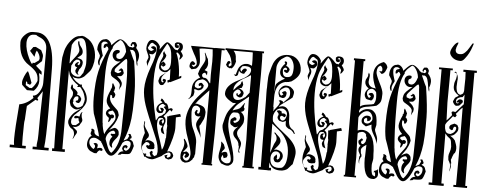

<svg xmlns="http://www.w3.org/2000/svg" viewBox="-55 -1019 2966 1169"><g transform="rotate(5 1428.5 -435.0)"><path d="M46 -643Q46 -666 69 -688.5Q92 -711 115 -711H139Q190 -711 219 -660Q250 -604 251 -496Q253 -334 253 -245Q253 -64 246 -21Q246 -18 247 -16H274V0H176V-16H200Q198 -27 200 -39Q204 -59 204 -93Q204 -214 208 -357L178 -312Q182 -308 184 -303.5Q186 -299 179 -297L168 -301L119 -259Q119 -258 116.5 -221Q114 -184 114 -176Q111 -161 111 -145Q110 -113 110 -72Q110 -36 111 -16H134V0H36V-16H62Q59 -30 59 -54Q59 -113 72 -265Q117 -273 155 -311L151 -320L150 -325Q172 -325 189 -352.5Q206 -380 206 -407V-615Q206 -666 157 -684Q143 -690 138 -695H128H125Q104 -695 93.5 -680Q83 -665 83 -642Q83 -600 108 -548Q119 -526 124 -520Q128 -516 129.5 -517Q131 -518 130 -524H143L168 -542L171 -552Q171 -576 150 -600Q144 -591 142 -578L139 -561L109 -595L127 -620L142 -622L176 -605Q177 -602 181 -595Q185 -588 187.5 -581.5Q190 -575 190 -570V-566L187 -539L153 -508L190 -475L192 -456L175 -465Q181 -441 181 -415Q181 -383 153 -355H111L79 -385Q77 -393 77 -399V-401Q77 -413 86.5 -436.5Q96 -460 107 -471Q114 -460 123 -434Q132 -408 135 -401L127 -389L108 -396Q110 -398 109 -401.5Q108 -405 106 -406.5Q104 -408 101 -406V-385L125 -370H139Q157 -387 170 -416V-423Q169 -453 154 -471Q139 -489 110 -508Q46 -548 46 -643Z M463 -201Q463 -192 451 -176Q451 -171 441 -164.5Q431 -158 426 -158Q422 -158 419 -157Q418 -158 414 -158Q410 -158 409 -157Q413 -153 428 -141Q437 -135 437 -126Q437 -120 426 -104Q424 -102 421 -94Q418 -86 413 -83Q420 -104 420 -108Q420 -136 403 -145Q394 -149 386 -161.5Q378 -174 378 -186V-192Q382 -209 393 -224Q404 -239 413 -246Q422 -253 440 -266Q447 -270 449 -276L441 -270Q440 -269 439 -268H438L421 -264Q404 -264 386 -282Q384 -284 380.5 -295Q377 -306 377 -310Q377 -320 387 -336Q392 -344 392 -353V-364Q392 -369 385.5 -377Q379 -385 378 -386Q378 -390 375 -390Q378 -413 382 -413Q384 -414 386 -411Q387 -410 387 -408L389 -396Q390 -391 402 -386Q420 -372 420 -363L416 -355Q438 -350 442 -336L444 -334L445 -330Q445 -322 440 -313Q435 -304 429 -304Q419 -304 413 -310V-313Q413 -317 414 -318H418L420 -316Q428 -324 428 -330Q428 -344 422 -344Q408 -344 404 -336Q397 -325 397 -320Q397 -317 399 -311Q392 -304 402 -293Q402 -289 411.5 -282.5Q421 -276 427 -276Q435 -276 446.5 -282.5Q458 -289 459 -296Q467 -318 467 -331Q458 -374 442 -390L440 -394Q437 -398 434 -400.5Q431 -403 430 -403L420 -401Q414 -401 414 -404Q414 -405 420 -411Q382 -436 364 -468Q362 -471 359 -483.5Q356 -496 355 -497L357 -16H373V0H295V-16H307Q305 -82 305 -159V-314Q305 -539 308 -572Q310 -581 312.5 -594.5Q315 -608 316.5 -614Q318 -620 321.5 -629.5Q325 -639 331 -650Q367 -711 405 -711Q407 -711 413 -713H416Q417 -713 417 -714H419V-713Q421 -712 426 -712Q431 -712 444 -704Q473 -690 489.5 -658.5Q506 -627 506 -587Q506 -563 498.5 -537Q491 -511 480 -500Q470 -488 462.5 -480.5Q455 -473 451 -468Q431 -453 414 -453L393 -455Q392 -456 388.5 -458Q385 -460 383 -461L381 -460Q381 -458 384 -458Q384 -455 388 -450Q392 -445 397.5 -440Q403 -435 404 -434Q429 -417 431 -417L437 -418H440Q443 -417 442 -412.5Q441 -408 442 -407Q479 -366 479 -326Q479 -295 440 -256Q436 -251 431 -248Q429 -245 421.5 -238.5Q414 -232 412 -230Q400 -215 400 -210Q395 -205 395 -189Q395 -181 399 -174.5Q403 -168 408 -168Q425 -168 426 -169L436 -177Q447 -185 446 -189Q445 -191 444 -193Q440 -197 440 -204Q440 -212 436.5 -212.5Q433 -213 426.5 -211Q420 -209 416 -210Q412 -211 412 -215Q412 -226 427 -226L441 -223H444Q448 -246 457 -251H460Q456 -244 456 -240Q456 -225 458 -219Q463 -207 463 -201ZM399 -577Q400 -577 405 -576Q410 -575 411 -574.5Q412 -574 416 -573Q420 -572 421 -571.5Q422 -571 425 -569.5Q428 -568 429 -566.5Q430 -565 431.5 -562.5Q433 -560 434 -557Q435 -554 435 -551Q435 -527 417 -509L409 -486L416 -477L413 -476L406 -478L396 -489L394 -500L398 -510Q400 -516 404 -520L394 -523L388 -531Q388 -538 394.5 -545Q401 -552 408 -553L412 -549L405 -542L404 -538L411 -534H414L420 -548Q419 -567 404 -567L394 -566Q379 -554 378 -550Q375 -539 367 -528V-500Q367 -484 381.5 -473.5Q396 -463 412 -463Q425 -463 428 -468Q436 -478 438 -483L443 -488Q456 -530 456 -548Q456 -602 447 -650.5Q438 -699 415 -699Q381 -699 359 -653Q359 -646 357 -619.5Q355 -593 355 -579V-541L358 -542Q361 -550 384.5 -578.5Q408 -607 408 -622Q408 -632 402 -647Q396 -662 396 -671L397 -678L398 -680L404 -677V-674Q404 -661 416.5 -645.5Q429 -630 429 -615Q429 -602 420 -594Q406 -584 399 -577Z M735 -690Q730 -690 725.5 -688Q721 -686 726 -681L722 -678Q716 -678 716 -687L724 -702Q738 -704 739 -704Q748 -704 755 -685L751 -669Q773 -644 773 -622Q773 -602 765 -584Q769 -574 767 -559Q761 -569 758 -592.5Q755 -616 749.5 -633.5Q744 -651 730 -655L725 -654L716 -655L715 -654Q742 -592 746 -587Q765 -463 765 -402V-344Q765 -288 760 -239Q751 -162 724 -102L725 -101L746 -112L756 -131L749 -142L756 -144H762L771 -127L770 -119L760 -113L761 -111Q767 -108 771.5 -105.5Q776 -103 778.5 -99.5Q781 -96 782 -93.5Q783 -91 785 -84Q787 -77 789 -73Q778 -32 769 -25Q761 -19 732 -19H719L714 -14L696 -11Q702 -24 708.5 -29Q715 -34 730 -36L724 -40L719 -52L723 -65Q727 -67 728 -71L742 -75L753 -65L745 -54L739 -56L738 -64L730 -52L731 -46L743 -39Q769 -51 769 -82Q769 -101 745 -101Q733 -101 718 -86Q696 -31 675 -12Q665 -2 653 -2Q636 -2 617 -31Q612 -39 603.5 -55Q595 -71 593 -74L590 -76L589 -82Q560 -102 547 -102Q517 -102 517 -75Q517 -62 526 -50Q535 -38 546 -33Q554 -41 554 -50Q554 -58 543 -67L552 -71Q570 -71 570 -56Q570 -53 568.5 -47Q567 -41 567 -39L575 -42L585 -44L596 -42L602 -33L597 -25Q595 -30 592 -25L587 -29Q577 -29 566 -9H552Q536 -15 527.5 -19.5Q519 -24 511.5 -35Q504 -46 504 -61Q504 -85 517 -104L528 -113Q520 -121 520 -128L525 -146L521 -154L529 -156L539 -151L543 -143L542 -141Q542 -118 574 -112L571 -119Q571 -124 561.5 -154Q552 -184 541 -215.5Q530 -247 529 -249Q520 -290 520 -346Q520 -444 534 -505.5Q548 -567 584 -647L579 -659L571 -663L569 -662L564 -654L555 -651L553 -661L556 -672Q560 -678 578 -682Q570 -691 559 -691L548 -689L539 -679V-665V-663Q539 -655 542 -641.5Q545 -628 549 -617Q553 -606 553 -605Q552 -602 548.5 -595.5Q545 -589 543 -585Q541 -581 539 -574.5Q537 -568 537 -562Q537 -556 539 -546L535 -543Q527 -554 527 -566Q527 -574 531 -583.5Q535 -593 535 -600V-605Q534 -607 527 -620Q520 -633 516 -638V-649Q517 -671 528.5 -688Q540 -705 560 -705L561 -707Q575 -707 586 -696Q597 -685 599 -672Q602 -675 613 -686.5Q624 -698 633.5 -705.5Q643 -713 651 -713Q663 -713 678.5 -701Q694 -689 700 -679Q702 -678 706 -675Q710 -672 712 -671Q717 -672 721 -671L731 -669L740 -677ZM656 -50Q654 -52 651.5 -54Q649 -56 647.5 -57.5Q646 -59 644 -61.5Q642 -64 641 -66.5Q640 -69 639.5 -73Q639 -77 639 -82Q639 -103 654 -118L643 -128L642 -131L647 -137L650 -135H656Q659 -135 669 -137V-144L662 -154L659 -155Q641 -154 627.5 -137Q614 -120 614 -100Q617 -93 623.5 -74Q630 -55 636 -42.5Q642 -30 650 -23L657 -20Q706 -73 706 -176L711 -452Q711 -504 708 -532Q705 -560 705 -566Q705 -597 697 -597Q690 -594 670 -572Q633 -534 633 -527L632 -524L634 -513L653 -506Q654 -506 658 -507.5Q662 -509 665 -510.5Q668 -512 670.5 -514.5Q673 -517 673 -519L671 -523L662 -521L656 -525L668 -534L669 -539L680 -533L685 -524Q685 -519 689 -512Q688 -511 688 -505Q684 -498 680.5 -494.5Q677 -491 674 -490Q671 -489 663 -489Q655 -489 650 -488L671 -469Q672 -467 676 -461.5Q680 -456 681.5 -452Q683 -448 683 -441L681 -429Q679 -426 677 -422Q675 -418 672.5 -413Q670 -408 669 -405L672 -433Q672 -453 630 -476Q621 -480 614 -489L610 -505Q612 -524 619 -535.5Q626 -547 643.5 -561.5Q661 -576 664 -579L648 -577Q633 -577 622.5 -589Q612 -601 612 -616Q612 -629 620 -638Q629 -647 641 -647L650 -646Q651 -644 652 -643Q654 -641 654 -638.5Q654 -636 651 -630L638 -623Q635 -620 635 -609Q635 -593 655 -593Q678 -593 692 -640Q688 -675 666 -700Q658 -708 650 -708Q648 -706 641 -700Q634 -694 630.5 -691Q627 -688 622 -682.5Q617 -677 613.5 -671.5Q610 -666 608 -660L610 -657Q577 -606 577 -483V-428Q577 -307 587 -197L588 -196Q588 -182 593.5 -159Q599 -136 604 -129Q608 -148 635.5 -182.5Q663 -217 663 -232Q663 -260 642 -277L619 -269L616 -262L618 -257L630 -249L640 -253Q653 -250 653 -243Q653 -227 637 -229Q632 -211 622 -204L620 -209Q623 -221 623 -224L622 -231Q602 -245 602 -258Q602 -277 626 -288Q600 -312 600 -337Q600 -360 620 -402L619 -407L624 -411L626 -427L625 -434L628 -443H630L638 -429L645 -415Q641 -404 642 -400L638 -393V-391Q646 -386 650 -374Q646 -353 637 -352L632 -354Q632 -371 623 -371L620 -370L619 -356V-354Q619 -330 646 -304L667 -284Q676 -275 678 -262L679 -260L681 -252V-251Q677 -233 671 -219Q665 -205 660.5 -198Q656 -191 646 -177.5Q636 -164 630 -156Q649 -170 665 -173Q675 -171 682.5 -163Q690 -155 690 -144V-140L691 -139Q692 -128 680 -112Q655 -84 655 -68Q655 -59 660 -54Q658 -55 657 -54Q656 -53 656 -50Z M889 -62 882 -63Q877 -63 873.5 -65.5Q870 -68 867 -73Q864 -78 862 -80Q862 -81 869 -86L880 -83L885 -91L879 -100Q872 -104 864 -104Q858 -104 848.5 -91.5Q839 -79 839 -72Q839 -58 844 -45Q849 -32 858 -32Q860 -32 864 -34L870 -31L865 -25Q869 -16 889 -16Q894 -16 902 -18L894 -25L888 -42L897 -53H899L907 -48L905 -35L918 -22L932 -30Q932 -31 934 -38.5Q936 -46 936 -50Q936 -88 918 -131Q852 -286 839 -326Q821 -380 821 -425Q821 -480 849 -558Q877 -630 877 -674Q877 -684 873 -693L849 -709Q841 -709 836.5 -703.5Q832 -698 828 -689Q824 -680 822 -677L827 -666L843 -658Q859 -665 861 -669L856 -670L841 -679L844 -685L854 -689Q874 -689 874 -665Q874 -654 856 -639H844Q839 -639 833 -641Q842 -628 842 -617Q842 -607 839 -601Q831 -584 829 -565L830 -564Q830 -562 830 -561Q822 -587 822 -589Q822 -594 825 -601L831 -617Q831 -626 822 -644.5Q813 -663 813 -671Q813 -693 821.5 -709.5Q830 -726 845 -726Q862 -726 875.5 -714.5Q889 -703 895 -688L894 -682V-672Q895 -673 905.5 -688Q916 -703 924 -711.5Q932 -720 938 -720Q948 -720 971 -697Q990 -674 995 -679L1003 -676L1014 -694Q1014 -706 1008 -715L1003 -716L994 -708Q1003 -708 1009 -706V-693L999 -690Q984 -690 984 -707V-717L995 -725H1004Q1034 -725 1034 -697Q1034 -682 1023 -673Q1037 -655 1038 -646V-643Q1030 -627 1020 -620L1019 -626L1022 -641L1019 -649L1006 -663L997 -661V-660Q1007 -643 1016 -600Q1025 -557 1025 -517L1040 -524V-511L975 -479L974 -481L961 -475L957 -488L972 -495Q971 -506 971 -527Q971 -548 970 -559Q966 -553 942.5 -531.5Q919 -510 919 -495Q919 -474 932 -474L936 -478L928 -487L933 -496H937L947 -493L949 -486Q949 -477 935 -460Q929 -457 922 -457Q915 -457 909.5 -465.5Q904 -474 903 -482L910 -506Q916 -514 930.5 -524Q945 -534 951 -540L938 -537Q923 -537 911.5 -545.5Q900 -554 900 -568Q900 -588 908 -606L915 -621Q919 -630 920 -638L917 -652L923 -665Q926 -654 938 -641Q938 -632 933 -623Q928 -614 920 -604Q912 -594 909 -590L925 -601L938 -587V-583L936 -577L924 -569L916 -577L922 -585H920L910 -569L918 -555L933 -547Q970 -548 970 -601Q970 -629 966 -657Q962 -688 939 -711H937Q894 -636 887 -606Q874 -558 874 -489Q874 -383 908 -243L910 -240L917 -252Q917 -253 922 -261Q926 -267 943 -273Q954 -285 961 -288L966 -307L953 -322L951 -321L950 -323L956 -331H964L945 -344Q936 -344 927.5 -336Q919 -328 919 -320Q919 -312 922 -303L935 -297L938 -301L929 -316V-319H943L951 -312L952 -308L945 -290Q933 -286 927 -286Q919 -286 912.5 -293Q906 -300 906 -308Q906 -337 940 -353L927 -363L932 -376L939 -373L941 -370L949 -362Q952 -350 966 -348Q976 -337 979 -317L980 -316L993 -322L1001 -321L1006 -314L999 -301L995 -307L987 -311Q969 -286 953 -269L964 -260Q968 -251 968 -239Q968 -232 962.5 -219Q957 -206 957 -199Q957 -187 968 -160Q953 -166 951 -168Q950 -170 948 -174Q946 -178 945 -182Q944 -186 944 -189Q944 -193 948 -200.5Q952 -208 952 -209V-211H947Q930 -211 930 -229Q930 -247 946 -250L952 -248L944 -237L952 -222Q959 -232 959 -237Q959 -247 949 -258H937Q918 -258 918 -221Q918 -197 935 -146Q937 -141 947 -111Q957 -81 961 -65Q974 -83 978 -137L980 -139V-181L979 -182L981 -213Q978 -219 977.5 -241.5Q977 -264 975 -270L986 -272V-274L1053 -292L1059 -276L1029 -269Q1031 -229 1031 -203Q1031 -156 994 -57L1008 -60L1022 -55Q1029 -48 1033 -36Q1033 -26 1023 -15L1005 -9L986 -16L979 -32L999 -38L993 -26L1000 -19L1015 -28L1017 -37Q1017 -52 1003 -52Q998 -52 988 -46Q978 -40 970 -34L963 -27Q917 -2 906 -2H905Q879 -2 863 -15L859 -12Q856 -20 848.5 -34Q841 -48 837.5 -60Q834 -72 834 -90Q834 -119 849 -158Q848 -164 843 -179Q838 -194 838 -202Q838 -213 839 -217L841 -229L843 -231L845 -223Q843 -215 843 -210Q843 -198 857 -179Q874 -156 875 -146L873 -134Q862 -124 855 -107V-106Q862 -116 873 -116Q890 -116 907 -103L914 -89L913 -85L915 -73L911 -65Q896 -62 889 -62Z M1139 -554 1142 -547Q1142 -564 1160 -594.5Q1178 -625 1178 -637Q1178 -652 1170 -674L1171 -677L1173 -676Q1176 -672 1181.5 -659Q1187 -646 1192 -640Q1192 -637 1194 -628Q1196 -619 1196 -612Q1196 -589 1178 -571Q1180 -571 1196 -563L1195 -540L1183 -555Q1170 -555 1165 -541L1167 -531L1175 -524H1179Q1191 -524 1199 -516L1217 -493L1219 -495Q1218 -512 1218 -546Q1218 -580 1219 -597Q1219 -613 1220 -626Q1220 -665 1216 -701H1166Q1150 -701 1135 -698L1136 -696Q1137 -687 1141 -658.5Q1145 -630 1145 -616Q1145 -592 1125 -575L1098 -569L1085 -581Q1084 -585 1084 -591Q1087 -618 1103 -619L1118 -607L1114 -598L1105 -595L1099 -598L1097 -595L1108 -584Q1127 -591 1127 -606Q1127 -629 1104 -666Q1083 -706 1083 -711H1156Q1206 -711 1231 -710V-711H1289V-701H1271V-497Q1271 -413 1273 -251V-195Q1271 -65 1269 -5H1274V4H1209V-5H1215Q1218 -176 1218 -450H1217Q1210 -442 1181 -411.5Q1152 -381 1139 -361L1148 -363Q1153 -362 1162.5 -359Q1172 -356 1176.5 -354.5Q1181 -353 1187 -349.5Q1193 -346 1197 -340.5Q1201 -335 1203 -327L1206 -317Q1206 -301 1204 -290Q1202 -279 1200 -274Q1198 -269 1193 -260Q1188 -251 1185 -244Q1181 -235 1179 -235Q1177 -235 1176 -225Q1177 -219 1180.5 -206.5Q1184 -194 1186 -184Q1188 -174 1188 -164L1187 -158Q1187 -171 1176 -188Q1155 -221 1155 -238Q1155 -252 1166 -269.5Q1177 -287 1178 -289L1163 -286Q1153 -287 1145 -294L1140 -308Q1145 -322 1152 -326L1158 -322L1154 -309L1160 -303Q1172 -303 1172 -328Q1172 -337 1164 -344Q1156 -351 1147 -351Q1121 -351 1121 -308Q1121 -298 1123 -278L1127 -248L1128 -246Q1129 -228 1143 -201Q1165 -153 1165 -129V-55L1163 -53L1160 -37L1152 -26V-23Q1149 -20 1144 -15.5Q1139 -11 1137.5 -9.5Q1136 -8 1131.5 -5.5Q1127 -3 1121.5 -2Q1116 -1 1107 1L1089 -6L1078 -21L1077 -34V-42V-47Q1077 -59 1084 -73Q1094 -94 1094 -115Q1094 -126 1089 -136V-144Q1095 -144 1105 -125.5Q1115 -107 1115 -98Q1115 -91 1092 -65L1093 -62L1111 -68L1122 -61Q1124 -57 1128 -53L1129 -48L1123 -36L1109 -28Q1101 -33 1101 -37L1108 -49L1103 -55L1097 -50L1091 -35Q1092 -26 1098.5 -19Q1105 -12 1114 -12Q1125 -12 1131 -24.5Q1137 -37 1137 -53Q1137 -77 1113 -146Q1089 -210 1089 -256Q1089 -330 1149 -403Q1169 -427 1190 -448Q1208 -466 1208 -480Q1208 -492 1194.5 -503Q1181 -514 1168 -514Q1163 -511 1156.5 -509.5Q1150 -508 1148 -507Q1140 -506 1129 -489L1126 -473L1129 -463L1146 -456Q1167 -459 1167 -471L1164 -476Q1158 -472 1154 -471L1149 -477Q1149 -492 1167 -492Q1174 -488 1182 -475L1179 -469V-464L1171 -453Q1158 -445 1151 -445Q1145 -445 1138 -448Q1132 -450 1126 -450L1125 -446L1128 -433L1126 -421L1123 -410Q1107 -394 1096 -386L1095 -389Q1100 -394 1103 -398.5Q1106 -403 1107.5 -410.5Q1109 -418 1109.5 -422Q1110 -426 1110 -438Q1110 -450 1110 -454Q1111 -500 1155 -523Q1139 -539 1139 -554Z M1424 -179V-180H1428V-179ZM1410 -452Q1409 -460 1403.5 -466Q1398 -472 1390 -471H1387Q1364 -457 1364 -441Q1364 -407 1392 -407Q1410 -407 1436 -427L1439 -428Q1443 -433 1451 -442.5Q1459 -452 1463 -458V-557L1461 -565Q1450 -556 1431 -546Q1363 -511 1363 -469V-464Q1381 -487 1404 -505L1409 -521L1414 -523L1420 -502L1413 -483L1396 -479Q1427 -469 1427 -448Q1426 -446 1424 -440Q1422 -434 1420.5 -431.5Q1419 -429 1415 -426.5Q1411 -424 1406 -424H1401L1387 -431L1382 -443L1387 -448L1392 -447L1391 -441L1397 -437ZM1395 -480H1392V-479H1395ZM1360 -17Q1384 -17 1384 -39Q1385 -46 1380 -66Q1371 -97 1363 -114L1332 -187Q1316 -223 1316 -245Q1316 -250 1317 -253Q1326 -297 1336 -320Q1348 -347 1386 -387H1367L1351 -396Q1314 -418 1314 -441Q1314 -490 1387 -526L1422 -544Q1460 -567 1460 -594Q1460 -617 1422 -617L1406 -615L1395 -601V-590L1402 -582H1405V-589L1415 -600Q1434 -606 1434 -591Q1422 -576 1421 -571L1415 -569Q1395 -572 1387 -586Q1386 -583 1385 -574Q1384 -565 1382.5 -560.5Q1381 -556 1376 -553L1368 -551L1357 -560H1369Q1379 -598 1387 -608Q1404 -631 1432 -631Q1445 -631 1463 -622V-658L1461 -703L1457 -704H1345L1344 -703Q1361 -686 1361 -657Q1361 -649 1364 -640Q1357 -607 1340 -595L1334 -597L1329 -595L1314 -602L1305 -615Q1311 -635 1317 -638Q1329 -642 1331 -628Q1332 -626 1331.5 -626Q1331 -626 1329 -628L1320 -615L1324 -607H1326Q1327 -606 1329 -608L1339 -615Q1335 -663 1313 -688Q1305 -698 1302 -704H1294V-715H1529V-704H1519Q1522 -684 1522 -576L1518 -56Q1519 -33 1519 -10H1528V0H1458V-10H1465L1467 -117Q1468 -140 1468 -170Q1468 -189 1465 -285Q1462 -381 1462 -402V-434Q1457 -429 1402 -385Q1381 -367 1369 -341Q1376 -344 1385 -347Q1394 -350 1399 -351.5Q1404 -353 1410 -357Q1416 -361 1420 -367Q1421 -369 1427.5 -377.5Q1434 -386 1439 -393L1441 -392Q1436 -379 1436 -370V-365L1441 -358L1440 -355Q1441 -347 1433.5 -342Q1426 -337 1418 -337Q1429 -332 1436.5 -319.5Q1444 -307 1444 -292Q1444 -283 1442.5 -275.5Q1441 -268 1436.5 -260.5Q1432 -253 1429.5 -249Q1427 -245 1421 -236.5Q1415 -228 1413 -226Q1408 -218 1408 -208Q1408 -193 1423 -174Q1438 -154 1438 -144Q1438 -126 1429 -103L1434 -88H1432Q1425 -88 1425 -100Q1425 -106 1425.5 -114Q1426 -122 1426 -126L1423 -133Q1423 -154 1403 -172Q1385 -188 1385 -206Q1385 -223 1411 -246L1393 -240L1385 -242Q1382 -245 1377 -247.5Q1372 -250 1369 -252Q1366 -254 1363.5 -258.5Q1361 -263 1361 -270Q1361 -286 1367 -290Q1374 -296 1386 -302Q1397 -298 1397 -292V-285L1388 -279L1384 -282L1380 -276L1381 -271L1389 -266Q1418 -277 1418 -302Q1418 -305 1412 -323L1401 -330H1382H1379Q1369 -330 1361.5 -317Q1354 -304 1353 -296Q1350 -281 1350 -258Q1350 -228 1377 -146Q1400 -74 1400 -40Q1400 -16 1374 -4Q1373 -3 1365 -3Q1351 -3 1327 -14Q1308 -36 1308 -58Q1308 -73 1313 -94.5Q1318 -116 1318 -127Q1318 -137 1317 -142L1318 -147L1334 -131L1342 -110Q1342 -102 1328 -88L1324 -77Q1335 -86 1349 -86L1358 -82Q1362 -69 1362.5 -67Q1363 -65 1358 -53L1340 -47L1333 -66L1330 -62L1324 -47L1327 -34Q1344 -17 1360 -17Z M1624 -73Q1624 -17 1677 -17Q1688 -17 1699 -20Q1727 -39 1727 -106Q1727 -192 1661 -246L1617 -282Q1617 -225 1619 -103Q1622 -111 1630.5 -137.5Q1639 -164 1646 -174Q1651 -184 1651 -190Q1651 -209 1640 -220Q1635 -222 1635 -231H1636L1643 -227L1644 -225L1666 -204Q1676 -192 1676 -178Q1676 -169 1669.5 -159Q1663 -149 1653 -138Q1643 -127 1641 -124L1655 -127Q1698 -121 1698 -86Q1698 -82 1695 -73Q1691 -69 1689 -65.5Q1687 -62 1686 -59.5Q1685 -57 1682 -54.5Q1679 -52 1672 -50H1661Q1648 -50 1643 -71L1645 -82L1659 -97L1661 -96L1664 -81L1661 -73L1666 -66L1677 -74Q1681 -85 1681 -92Q1681 -102 1673.5 -109Q1666 -116 1656 -116Q1641 -116 1632.5 -104Q1624 -92 1624 -73ZM1679 -572Q1702 -572 1709.5 -586Q1717 -600 1717 -630Q1717 -656 1704 -676.5Q1691 -697 1671 -697Q1664 -697 1635 -676L1634 -673Q1628 -670 1620 -653.5Q1612 -637 1612 -621V-475Q1614 -483 1614 -497Q1614 -511 1617 -519Q1623 -536 1670 -562Q1637 -571 1637 -602Q1637 -626 1664 -653Q1664 -654 1662 -656.5Q1660 -659 1659.5 -660.5Q1659 -662 1660 -665Q1666 -670 1674 -662L1675 -655L1673 -645L1670 -640Q1685 -636 1693 -621V-618Q1693 -612 1690 -611Q1688 -597 1674 -597L1660 -606Q1659 -616 1668 -616L1674 -613L1678 -619Q1677 -626 1669 -629Q1653 -626 1653 -610Q1653 -572 1679 -572ZM1645 -326H1646Q1646 -334 1650 -337V-341Q1651 -348 1639 -359V-363L1652 -367L1667 -361L1669 -349L1677 -350Q1695 -350 1695 -336L1688 -327L1671 -335L1663 -332L1660 -323Q1662 -309 1675 -306Q1687 -306 1694 -319Q1701 -332 1701 -347Q1701 -359 1690.5 -369Q1680 -379 1667 -379Q1641 -379 1629 -359Q1617 -340 1617 -323Q1617 -306 1620 -296Q1631 -282 1647 -268Q1663 -254 1684 -238Q1705 -222 1715 -213Q1774 -163 1774 -115Q1774 -97 1762 -47Q1756 -42 1747.5 -31.5Q1739 -21 1733.5 -16Q1728 -11 1716 -6.5Q1704 -2 1689 -2Q1635 -2 1621 -44L1620 -45V-13H1633V3H1619V4Q1618 3 1610 3H1556V-13H1570L1566 -421Q1565 -432 1565 -465V-488Q1566 -489 1566 -525Q1566 -566 1572 -588Q1584 -634 1590 -648Q1617 -707 1679 -707Q1715 -707 1738 -681.5Q1761 -656 1761 -619Q1761 -580 1708 -547H1704Q1696 -542 1682 -542Q1667 -542 1651 -532Q1614 -510 1614 -443V-385L1616 -383V-371Q1618 -369 1616 -365Q1614 -361 1616 -359Q1620 -366 1628.5 -375.5Q1637 -385 1643 -394Q1649 -403 1652 -415Q1652 -419 1644 -424V-425L1653 -429L1668 -424L1671 -415L1697 -441Q1709 -453 1709 -470Q1709 -509 1683 -509Q1673 -509 1658.5 -498.5Q1644 -488 1644 -479Q1644 -472 1648 -464.5Q1652 -457 1658 -457L1669 -465L1659 -476Q1669 -486 1680 -486L1688 -477Q1688 -443 1664 -443Q1663 -443 1646 -448Q1638 -466 1638 -472Q1638 -489 1651 -504.5Q1664 -520 1679 -520Q1689 -520 1699 -518Q1702 -515 1707 -515Q1709 -513 1715 -508.5Q1721 -504 1723.5 -501Q1726 -498 1729 -493Q1732 -488 1732 -482Q1732 -474 1729.5 -464Q1727 -454 1726 -451Q1715 -441 1687 -422Q1659 -403 1647 -389L1648 -388L1669 -393H1671Q1692 -393 1704 -374.5Q1716 -356 1716 -330Q1716 -299 1721.5 -282.5Q1727 -266 1744 -256Q1752 -251 1758 -235V-231H1754Q1739 -256 1717 -260Q1704 -269 1701 -274.5Q1698 -280 1698 -293V-306Q1697 -305 1692.5 -303Q1688 -301 1684.5 -299.5Q1681 -298 1678 -298Q1675 -298 1658 -303Q1646 -312 1645 -326Z M1873 -62 1866 -63Q1861 -63 1857.5 -65.5Q1854 -68 1851 -73Q1848 -78 1846 -80Q1846 -81 1853 -86L1864 -83L1869 -91L1863 -100Q1856 -104 1848 -104Q1842 -104 1832.5 -91.5Q1823 -79 1823 -72Q1823 -58 1828 -45Q1833 -32 1842 -32Q1844 -32 1848 -34L1854 -31L1849 -25Q1853 -16 1873 -16Q1878 -16 1886 -18L1878 -25L1872 -42L1881 -53H1883L1891 -48L1889 -35L1902 -22L1916 -30Q1916 -31 1918 -38.5Q1920 -46 1920 -50Q1920 -88 1902 -131Q1836 -286 1823 -326Q1805 -380 1805 -425Q1805 -480 1833 -558Q1861 -630 1861 -674Q1861 -684 1857 -693L1833 -709Q1825 -709 1820.5 -703.5Q1816 -698 1812 -689Q1808 -680 1806 -677L1811 -666L1827 -658Q1843 -665 1845 -669L1840 -670L1825 -679L1828 -685L1838 -689Q1858 -689 1858 -665Q1858 -654 1840 -639H1828Q1823 -639 1817 -641Q1826 -628 1826 -617Q1826 -607 1823 -601Q1815 -584 1813 -565L1814 -564Q1814 -562 1814 -561Q1806 -587 1806 -589Q1806 -594 1809 -601L1815 -617Q1815 -626 1806 -644.5Q1797 -663 1797 -671Q1797 -693 1805.5 -709.5Q1814 -726 1829 -726Q1846 -726 1859.5 -714.5Q1873 -703 1879 -688L1878 -682V-672Q1879 -673 1889.5 -688Q1900 -703 1908 -711.5Q1916 -720 1922 -720Q1932 -720 1955 -697Q1974 -674 1979 -679L1987 -676L1998 -694Q1998 -706 1992 -715L1987 -716L1978 -708Q1987 -708 1993 -706V-693L1983 -690Q1968 -690 1968 -707V-717L1979 -725H1988Q2018 -725 2018 -697Q2018 -682 2007 -673Q2021 -655 2022 -646V-643Q2014 -627 2004 -620L2003 -626L2006 -641L2003 -649L1990 -663L1981 -661V-660Q1991 -643 2000 -600Q2009 -557 2009 -517L2024 -524V-511L1959 -479L1958 -481L1945 -475L1941 -488L1956 -495Q1955 -506 1955 -527Q1955 -548 1954 -559Q1950 -553 1926.5 -531.5Q1903 -510 1903 -495Q1903 -474 1916 -474L1920 -478L1912 -487L1917 -496H1921L1931 -493L1933 -486Q1933 -477 1919 -460Q1913 -457 1906 -457Q1899 -457 1893.5 -465.5Q1888 -474 1887 -482L1894 -506Q1900 -514 1914.5 -524Q1929 -534 1935 -540L1922 -537Q1907 -537 1895.5 -545.5Q1884 -554 1884 -568Q1884 -588 1892 -606L1899 -621Q1903 -630 1904 -638L1901 -652L1907 -665Q1910 -654 1922 -641Q1922 -632 1917 -623Q1912 -614 1904 -604Q1896 -594 1893 -590L1909 -601L1922 -587V-583L1920 -577L1908 -569L1900 -577L1906 -585H1904L1894 -569L1902 -555L1917 -547Q1954 -548 1954 -601Q1954 -629 1950 -657Q1946 -688 1923 -711H1921Q1878 -636 1871 -606Q1858 -558 1858 -489Q1858 -383 1892 -243L1894 -240L1901 -252Q1901 -253 1906 -261Q1910 -267 1927 -273Q1938 -285 1945 -288L1950 -307L1937 -322L1935 -321L1934 -323L1940 -331H1948L1929 -344Q1920 -344 1911.5 -336Q1903 -328 1903 -320Q1903 -312 1906 -303L1919 -297L1922 -301L1913 -316V-319H1927L1935 -312L1936 -308L1929 -290Q1917 -286 1911 -286Q1903 -286 1896.5 -293Q1890 -300 1890 -308Q1890 -337 1924 -353L1911 -363L1916 -376L1923 -373L1925 -370L1933 -362Q1936 -350 1950 -348Q1960 -337 1963 -317L1964 -316L1977 -322L1985 -321L1990 -314L1983 -301L1979 -307L1971 -311Q1953 -286 1937 -269L1948 -260Q1952 -251 1952 -239Q1952 -232 1946.5 -219Q1941 -206 1941 -199Q1941 -187 1952 -160Q1937 -166 1935 -168Q1934 -170 1932 -174Q1930 -178 1929 -182Q1928 -186 1928 -189Q1928 -193 1932 -200.5Q1936 -208 1936 -209V-211H1931Q1914 -211 1914 -229Q1914 -247 1930 -250L1936 -248L1928 -237L1936 -222Q1943 -232 1943 -237Q1943 -247 1933 -258H1921Q1902 -258 1902 -221Q1902 -197 1919 -146Q1921 -141 1931 -111Q1941 -81 1945 -65Q1958 -83 1962 -137L1964 -139V-181L1963 -182L1965 -213Q1962 -219 1961.5 -241.5Q1961 -264 1959 -270L1970 -272V-274L2037 -292L2043 -276L2013 -269Q2015 -229 2015 -203Q2015 -156 1978 -57L1992 -60L2006 -55Q2013 -48 2017 -36Q2017 -26 2007 -15L1989 -9L1970 -16L1963 -32L1983 -38L1977 -26L1984 -19L1999 -28L2001 -37Q2001 -52 1987 -52Q1982 -52 1972 -46Q1962 -40 1954 -34L1947 -27Q1901 -2 1890 -2H1889Q1863 -2 1847 -15L1843 -12Q1840 -20 1832.5 -34Q1825 -48 1821.5 -60Q1818 -72 1818 -90Q1818 -119 1833 -158Q1832 -164 1827 -179Q1822 -194 1822 -202Q1822 -213 1823 -217L1825 -229L1827 -231L1829 -223Q1827 -215 1827 -210Q1827 -198 1841 -179Q1858 -156 1859 -146L1857 -134Q1846 -124 1839 -107V-106Q1846 -116 1857 -116Q1874 -116 1891 -103L1898 -89L1897 -85L1899 -73L1895 -65Q1880 -62 1873 -62Z M2162 -129 2166 -133Q2166 -141 2159.5 -151Q2153 -161 2153 -171Q2153 -184 2164 -195Q2149 -205 2149 -218V-225L2168 -241L2176 -232L2171 -225L2167 -226L2165 -214L2171 -206H2174Q2178 -206 2180.5 -207.5Q2183 -209 2184.5 -211Q2186 -213 2188.5 -216.5Q2191 -220 2192 -221L2197 -246L2191 -260L2193 -263Q2185 -280 2166 -280Q2164 -280 2147 -275L2140 -268Q2140 -227 2142 -187Q2144 -147 2144 -120Q2144 -90 2143 -77V-10H2153V0H2078V-10H2085V-710H2078V-722H2147V-710H2138V-479Q2138 -471 2139 -455.5Q2140 -440 2140 -432Q2152 -444 2182.5 -447.5Q2213 -451 2222 -455Q2233 -472 2233 -493Q2233 -514 2230 -528Q2216 -546 2204 -546Q2192 -546 2183.5 -538Q2175 -530 2175 -517Q2175 -509 2180.5 -499.5Q2186 -490 2192 -490L2200 -498Q2200 -501 2197.5 -503Q2195 -505 2191 -507Q2187 -509 2185 -511Q2189 -521 2205 -521Q2210 -521 2214.5 -514.5Q2219 -508 2219 -502Q2219 -498 2217 -490L2209 -477L2202 -475Q2200 -476 2194 -477Q2188 -478 2184.5 -478.5Q2181 -479 2177 -480.5Q2173 -482 2170.5 -485Q2168 -488 2167 -492L2164 -497L2162 -508Q2162 -528 2183 -547Q2159 -562 2159 -585L2161 -598Q2163 -602 2165 -606Q2167 -610 2169.5 -614.5Q2172 -619 2173 -622Q2171 -630 2176 -643L2182 -632Q2183 -629 2183 -623Q2183 -618 2181 -607Q2179 -596 2179 -589Q2179 -573 2190 -562.5Q2201 -552 2218 -552L2224 -549L2225 -551Q2203 -601 2203 -635Q2203 -695 2261 -715Q2283 -703 2285 -683Q2284 -680 2280.5 -671Q2277 -662 2274 -657Q2271 -652 2265.5 -647Q2260 -642 2252 -642L2239 -656L2240 -659Q2246 -656 2248 -656Q2256 -656 2256 -667Q2256 -684 2243 -691Q2222 -684 2222 -650Q2222 -634 2245 -588Q2269 -542 2269 -522Q2269 -489 2264 -475Q2259 -461 2239 -446Q2231 -443 2189 -436Q2159 -433 2142 -419L2137 -406V-396L2138 -395Q2162 -421 2191 -421Q2197 -421 2202 -420.5Q2207 -420 2210 -419Q2213 -418 2216.5 -416Q2220 -414 2221.5 -413Q2223 -412 2226.5 -408.5Q2230 -405 2231 -404Q2249 -387 2249 -329L2243 -302L2245 -290L2246 -289Q2261 -255 2261 -241Q2261 -228 2259 -214Q2258 -234 2239 -265.5Q2220 -297 2220 -316Q2219 -322 2220 -329L2186 -315Q2183 -317 2174 -322.5Q2165 -328 2161 -333.5Q2157 -339 2157 -349Q2157 -362 2167 -371.5Q2177 -381 2190 -381Q2213 -381 2213 -362L2204 -350L2201 -351L2195 -347Q2188 -350 2191 -361L2184 -368L2173 -360L2171 -356V-352Q2170 -343 2175.5 -338Q2181 -333 2191 -333Q2202 -333 2212 -343Q2222 -353 2222 -363Q2222 -381 2212 -394.5Q2202 -408 2188 -408Q2171 -408 2156.5 -395Q2142 -382 2136 -366V-356L2138 -286H2139Q2151 -292 2165 -292Q2239 -292 2246 -172Q2246 -163 2246.5 -152.5Q2247 -142 2247.5 -136Q2248 -130 2248 -125Q2248 -117 2245 -104Q2242 -91 2242 -84Q2242 -37 2252 -23L2264 -17L2268 -18Q2267 -23 2267 -35Q2267 -44 2256 -41L2262 -51Q2273 -52 2280 -60Q2282 -61 2283 -59.5Q2284 -58 2282 -56Q2285 -46 2285 -28Q2285 -10 2263 0H2251Q2196 0 2196 -121Q2196 -130 2197 -134Q2197 -145 2198 -169.5Q2199 -194 2199 -203H2198Q2197 -202 2191 -198Q2185 -194 2182.5 -192Q2180 -190 2176 -186Q2172 -182 2170 -178Q2168 -174 2168 -169Q2168 -150 2174 -142L2175 -132Q2175 -128 2172 -125.5Q2169 -123 2169 -120Q2164 -112 2164 -99Q2164 -89 2165 -84Q2160 -95 2160 -104Q2160 -107 2161 -114.5Q2162 -122 2162 -129Z M2519 -690Q2514 -690 2509.5 -688Q2505 -686 2510 -681L2506 -678Q2500 -678 2500 -687L2508 -702Q2522 -704 2523 -704Q2532 -704 2539 -685L2535 -669Q2557 -644 2557 -622Q2557 -602 2549 -584Q2553 -574 2551 -559Q2545 -569 2542 -592.5Q2539 -616 2533.5 -633.5Q2528 -651 2514 -655L2509 -654L2500 -655L2499 -654Q2526 -592 2530 -587Q2549 -463 2549 -402V-344Q2549 -288 2544 -239Q2535 -162 2508 -102L2509 -101L2530 -112L2540 -131L2533 -142L2540 -144H2546L2555 -127L2554 -119L2544 -113L2545 -111Q2551 -108 2555.5 -105.5Q2560 -103 2562.5 -99.5Q2565 -96 2566 -93.5Q2567 -91 2569 -84Q2571 -77 2573 -73Q2562 -32 2553 -25Q2545 -19 2516 -19H2503L2498 -14L2480 -11Q2486 -24 2492.5 -29Q2499 -34 2514 -36L2508 -40L2503 -52L2507 -65Q2511 -67 2512 -71L2526 -75L2537 -65L2529 -54L2523 -56L2522 -64L2514 -52L2515 -46L2527 -39Q2553 -51 2553 -82Q2553 -101 2529 -101Q2517 -101 2502 -86Q2480 -31 2459 -12Q2449 -2 2437 -2Q2420 -2 2401 -31Q2396 -39 2387.5 -55Q2379 -71 2377 -74L2374 -76L2373 -82Q2344 -102 2331 -102Q2301 -102 2301 -75Q2301 -62 2310 -50Q2319 -38 2330 -33Q2338 -41 2338 -50Q2338 -58 2327 -67L2336 -71Q2354 -71 2354 -56Q2354 -53 2352.5 -47Q2351 -41 2351 -39L2359 -42L2369 -44L2380 -42L2386 -33L2381 -25Q2379 -30 2376 -25L2371 -29Q2361 -29 2350 -9H2336Q2320 -15 2311.5 -19.5Q2303 -24 2295.5 -35Q2288 -46 2288 -61Q2288 -85 2301 -104L2312 -113Q2304 -121 2304 -128L2309 -146L2305 -154L2313 -156L2323 -151L2327 -143L2326 -141Q2326 -118 2358 -112L2355 -119Q2355 -124 2345.5 -154Q2336 -184 2325 -215.5Q2314 -247 2313 -249Q2304 -290 2304 -346Q2304 -444 2318 -505.5Q2332 -567 2368 -647L2363 -659L2355 -663L2353 -662L2348 -654L2339 -651L2337 -661L2340 -672Q2344 -678 2362 -682Q2354 -691 2343 -691L2332 -689L2323 -679V-665V-663Q2323 -655 2326 -641.5Q2329 -628 2333 -617Q2337 -606 2337 -605Q2336 -602 2332.5 -595.5Q2329 -589 2327 -585Q2325 -581 2323 -574.5Q2321 -568 2321 -562Q2321 -556 2323 -546L2319 -543Q2311 -554 2311 -566Q2311 -574 2315 -583.5Q2319 -593 2319 -600V-605Q2318 -607 2311 -620Q2304 -633 2300 -638V-649Q2301 -671 2312.5 -688Q2324 -705 2344 -705L2345 -707Q2359 -707 2370 -696Q2381 -685 2383 -672Q2386 -675 2397 -686.5Q2408 -698 2417.5 -705.5Q2427 -713 2435 -713Q2447 -713 2462.5 -701Q2478 -689 2484 -679Q2486 -678 2490 -675Q2494 -672 2496 -671Q2501 -672 2505 -671L2515 -669L2524 -677ZM2440 -50Q2438 -52 2435.5 -54Q2433 -56 2431.5 -57.5Q2430 -59 2428 -61.5Q2426 -64 2425 -66.5Q2424 -69 2423.5 -73Q2423 -77 2423 -82Q2423 -103 2438 -118L2427 -128L2426 -131L2431 -137L2434 -135H2440Q2443 -135 2453 -137V-144L2446 -154L2443 -155Q2425 -154 2411.5 -137Q2398 -120 2398 -100Q2401 -93 2407.5 -74Q2414 -55 2420 -42.5Q2426 -30 2434 -23L2441 -20Q2490 -73 2490 -176L2495 -452Q2495 -504 2492 -532Q2489 -560 2489 -566Q2489 -597 2481 -597Q2474 -594 2454 -572Q2417 -534 2417 -527L2416 -524L2418 -513L2437 -506Q2438 -506 2442 -507.5Q2446 -509 2449 -510.5Q2452 -512 2454.5 -514.5Q2457 -517 2457 -519L2455 -523L2446 -521L2440 -525L2452 -534L2453 -539L2464 -533L2469 -524Q2469 -519 2473 -512Q2472 -511 2472 -505Q2468 -498 2464.5 -494.5Q2461 -491 2458 -490Q2455 -489 2447 -489Q2439 -489 2434 -488L2455 -469Q2456 -467 2460 -461.5Q2464 -456 2465.5 -452Q2467 -448 2467 -441L2465 -429Q2463 -426 2461 -422Q2459 -418 2456.5 -413Q2454 -408 2453 -405L2456 -433Q2456 -453 2414 -476Q2405 -480 2398 -489L2394 -505Q2396 -524 2403 -535.5Q2410 -547 2427.5 -561.5Q2445 -576 2448 -579L2432 -577Q2417 -577 2406.5 -589Q2396 -601 2396 -616Q2396 -629 2404 -638Q2413 -647 2425 -647L2434 -646Q2435 -644 2436 -643Q2438 -641 2438 -638.5Q2438 -636 2435 -630L2422 -623Q2419 -620 2419 -609Q2419 -593 2439 -593Q2462 -593 2476 -640Q2472 -675 2450 -700Q2442 -708 2434 -708Q2432 -706 2425 -700Q2418 -694 2414.5 -691Q2411 -688 2406 -682.5Q2401 -677 2397.5 -671.5Q2394 -666 2392 -660L2394 -657Q2361 -606 2361 -483V-428Q2361 -307 2371 -197L2372 -196Q2372 -182 2377.5 -159Q2383 -136 2388 -129Q2392 -148 2419.5 -182.5Q2447 -217 2447 -232Q2447 -260 2426 -277L2403 -269L2400 -262L2402 -257L2414 -249L2424 -253Q2437 -250 2437 -243Q2437 -227 2421 -229Q2416 -211 2406 -204L2404 -209Q2407 -221 2407 -224L2406 -231Q2386 -245 2386 -258Q2386 -277 2410 -288Q2384 -312 2384 -337Q2384 -360 2404 -402L2403 -407L2408 -411L2410 -427L2409 -434L2412 -443H2414L2422 -429L2429 -415Q2425 -404 2426 -400L2422 -393V-391Q2430 -386 2434 -374Q2430 -353 2421 -352L2416 -354Q2416 -371 2407 -371L2404 -370L2403 -356V-354Q2403 -330 2430 -304L2451 -284Q2460 -275 2462 -262L2463 -260L2465 -252V-251Q2461 -233 2455 -219Q2449 -205 2444.5 -198Q2440 -191 2430 -177.5Q2420 -164 2414 -156Q2433 -170 2449 -173Q2459 -171 2466.5 -163Q2474 -155 2474 -144V-140L2475 -139Q2476 -128 2464 -112Q2439 -84 2439 -68Q2439 -59 2444 -54Q2442 -55 2441 -54Q2440 -53 2440 -50Z M2719 -120V-119H2720V-120ZM2718 -132V-130H2719V-132ZM2691 -830H2690Q2690 -803 2717 -803Q2727 -803 2734.5 -806Q2742 -809 2749.5 -817Q2757 -825 2761 -829.5Q2765 -834 2773 -848Q2781 -862 2784 -866Q2788 -875 2792 -875Q2796 -875 2797 -874L2791 -856Q2777 -812 2751 -780Q2738 -762 2724 -762Q2684 -762 2664 -791Q2658 -800 2658 -808Q2658 -824 2674 -848.5Q2690 -873 2703 -873V-871Q2703 -866 2699 -858Q2691 -840 2691 -830ZM2703 -695Q2709 -689 2710 -681Q2704 -689 2693 -689ZM2710 -681Q2718 -671 2718 -650Q2718 -649 2717.5 -645.5Q2717 -642 2716.5 -635.5Q2716 -629 2716 -623Q2715 -616 2715 -603Q2718 -557 2744 -557L2758 -566Q2763 -578 2763 -584V-605L2764 -657L2762 -698H2748V-711H2830V-698H2816V-514Q2816 -336 2820 -7H2832V5H2748V-7H2764Q2765 -51 2765 -184Q2765 -234 2763 -480Q2753 -473 2744 -461Q2735 -449 2725 -439L2731 -429L2723 -418H2720L2709 -423Q2695 -405 2687 -397Q2674 -384 2667 -370L2666 -362Q2666 -344 2672 -329Q2678 -314 2699 -314H2704Q2735 -327 2735 -353L2733 -358L2726 -361Q2721 -359 2718 -354Q2715 -348 2716 -344V-342L2707 -337L2703 -341H2700L2694 -346L2692 -356Q2696 -368 2704 -371L2722 -379L2740 -372L2748 -356V-346Q2748 -335 2735 -321Q2722 -304 2702 -303Q2707 -299 2717 -293Q2724 -288 2729 -281L2733 -277L2742 -252Q2746 -241 2746 -227Q2746 -213 2740 -201L2734 -196Q2728 -184 2726 -177Q2723 -165 2719 -158L2723 -138V-135H2720L2723 -116L2720 -101Q2718 -91 2716 -86L2715 -89Q2718 -106 2718 -119Q2718 -132 2704 -155Q2702 -169 2702 -177Q2702 -189 2708 -204Q2714 -219 2714 -236V-238Q2711 -275 2705 -282Q2699 -289 2691 -294Q2684 -298 2673 -314L2672 -313Q2672 -209 2674 -9H2689V5H2597V-9H2618Q2615 -63 2615 -185V-701H2599V-712H2683V-701H2669V-650V-640L2668 -513V-502Q2670 -425 2672 -394Q2681 -402 2703 -429L2698 -446L2702 -451L2709 -452L2719 -450L2723 -451L2768 -501V-560L2757 -544Q2745 -544 2732 -537Q2719 -530 2719 -516Q2719 -503 2729 -503Q2731 -503 2737 -506L2733 -512L2727 -507L2722 -512L2731 -523Q2736 -529 2743 -529Q2761 -529 2761 -516L2759 -510L2750 -500L2741 -491Q2729 -488 2723 -488Q2716 -488 2709 -497Q2701 -507 2701 -514L2711 -535Q2716 -540 2722 -543Q2728 -546 2733 -551Q2716 -562 2707 -574Q2698 -586 2698 -605Q2698 -626 2704 -639Q2709 -651 2711 -669Q2711 -678 2710 -681Z"/></g></svg>

Font: Bukvitsa
Style: Regular
Weight: 500
Foundry: Ponomar Technologies, Inc.
Version: Version 1.1